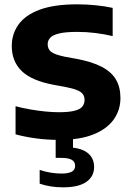

<svg xmlns="http://www.w3.org/2000/svg" viewBox="-20 -622 595 864"><path d="M246.5 7.5Q193 7.5 142.5 0.8Q92 -6 50 -17.5V-144Q81.5 -135.5 116.5 -129.5Q151.5 -123.5 184.8 -120.2Q218 -117 244.5 -117Q289.5 -117 315 -123.5Q340.5 -130 350.5 -142.5Q360.5 -155 360.5 -172.5Q360.5 -187 353.5 -197.5Q346.5 -208 327.8 -216Q309 -224 273 -231L223.5 -240Q123 -258.5 78 -302Q33 -345.5 33 -415Q33 -469 63.2 -511.5Q93.5 -554 158.2 -578.2Q223 -602.5 327.5 -602.5Q370.5 -602.5 412 -598.2Q453.5 -594 487 -586.5V-459.5Q449.5 -468.5 409.2 -473.5Q369 -478.5 327 -478.5Q274 -478.5 245.2 -471.2Q216.5 -464 205.5 -451.5Q194.5 -439 194.5 -423Q194.5 -401.5 209.8 -389Q225 -376.5 273 -366.5L322.5 -357.5Q393 -344.5 437 -321.8Q481 -299 501.5 -264.5Q522 -230 522 -181Q522 -126.5 491.5 -84Q461 -41.5 400 -17Q339 7.5 246.5 7.5ZM264 221Q234.5 221 208 216.8Q181.5 212.5 158.5 204.5V142.5Q183 151 208.5 155Q234 159 256.5 159Q286.5 159 302.2 151Q318 143 318 124.5Q318 105 302.2 96.8Q286.5 88.5 256 88.5H230.5V-10H308.5V64L273.5 40.5Q339 40.5 371.2 63.8Q403.5 87 403.5 129.5Q403.5 172 368.5 196.5Q333.5 221 264 221Z"/></svg>

Font: Encode Sans SC SemiExpanded
Style: Bold
Weight: 700
Width: 6
Designer: Multiple Designers
Foundry: Impallari Type
Version: Version 3.002